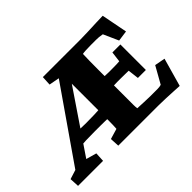

<svg xmlns="http://www.w3.org/2000/svg" viewBox="-135 -827 1081 1081"><g transform="rotate(-45 405.5 -286.0)"><path d="M779.3 6.8Q765.6 5.9 736.8 4.4Q708 2.9 675.3 1.5Q642.6 0 617.2 0H296.9L293.9 -55.7L356.4 -74.2Q358.4 -99.6 358.4 -133.8Q358.4 -168 358.4 -203.1V-480.5L395.5 -486.3L116.2 -74.2L178.7 -56.6L175.8 0H-23.4L-26.4 -56.6L29.3 -74.2L352.5 -540L361.3 -499L266.6 -516.6L269.5 -573.2H571.3Q593.8 -573.2 629.9 -574.7Q666 -576.2 700.2 -577.6Q734.4 -579.1 752 -579.1L782.2 -423.8L718.8 -415L678.7 -504.9Q662.1 -507.8 651.9 -508.8Q641.6 -509.8 628.9 -509.8H588.9Q568.4 -509.8 548.8 -508.8Q529.3 -507.8 521.5 -505.9Q521.5 -499 521 -488.3Q520.5 -477.5 520 -453.1Q519.5 -428.7 519.5 -380.9V-211.9Q519.5 -163.1 519.5 -137.7Q519.5 -112.3 519.5 -101.6Q519.5 -90.8 520 -85.9Q520.5 -81.1 521.5 -73.2Q547.9 -72.3 572.8 -70.8Q597.7 -69.3 621.1 -69.3H641.6Q668 -69.3 678.7 -69.3Q689.5 -69.3 694.3 -70.3Q699.2 -71.3 708 -73.2L764.6 -173.8L827.1 -162.1ZM145.5 -146.5 171.9 -222.7Q187.5 -221.7 194.8 -220.7Q202.1 -219.7 215.3 -218.8Q228.5 -217.8 259.8 -217.8Q293.9 -217.8 323.2 -218.8Q352.5 -219.7 384.8 -222.7V-148.4Q338.9 -150.4 304.7 -150.4Q270.5 -150.4 259.8 -150.4Q217.8 -150.4 189.9 -149.4Q162.1 -148.4 145.5 -146.5ZM644.5 -191.4 636.7 -256.8Q629.9 -256.8 612.8 -257.3Q595.7 -257.8 575.2 -257.8H547.9Q528.3 -257.8 512.7 -256.8Q497.1 -255.9 494.1 -254.9V-334Q497.1 -333 512.7 -331.5Q528.3 -330.1 547.9 -330.1H575.2Q595.7 -330.1 612.8 -330.6Q629.9 -331.1 636.7 -332L644.5 -394.5H708V-191.4Z"/></g></svg>

Font: Crimson Pro Black
Style: Regular
Weight: 900
Designer: Jacques Le Bailly
Foundry: Baron von Fonthausen
Version: Version 1.003